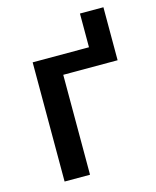

<svg xmlns="http://www.w3.org/2000/svg" viewBox="-106 -767 685 841"><g transform="rotate(-15 236.5 -346.5)"><path d="M443.8 -693.4V-453.1H197.3V0H82V-540.5H337.4V-693.4Z"/></g></svg>

Font: Open Sans SemiBold
Style: Regular
Weight: 600
Designer: Monotype Design Team
Foundry: Monotype Imaging Inc.
Version: Version 3.003; ttfautohint (v1.8.4)